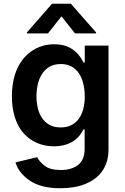

<svg xmlns="http://www.w3.org/2000/svg" viewBox="-20 -789 665 1025"><path d="M73.9 -426.5Q88.8 -457.4 109.4 -481Q130 -504.6 155 -520.4Q180 -536.2 208.8 -544.4Q237.6 -552.6 268.8 -552.6Q293.3 -552.6 312.9 -548.7Q332.4 -544.7 348.4 -536.6Q364 -528.8 376.2 -518.8Q388.5 -508.9 397.9 -498Q407.3 -487.2 414.1 -476.2Q420.8 -465.2 425.4 -455.3H432.5V-545.5H559.3V8.9Q559.3 45.8 549.7 75.6Q540.1 105.5 523.1 128.4Q506 151.3 482.2 167.8Q458.5 184.3 430 195.1Q401.6 206 369.5 210.9Q337.4 215.9 303.3 215.9Q199.2 215.9 139.9 175.8Q80.3 135.3 62.5 78.1L178.3 50.1Q190 73.9 218.8 96.2Q247.5 118.6 305.4 118.6Q360.8 118.6 396.3 92Q431.8 65.3 431.8 5.3V-98H425.4Q401.6 -51.1 361.5 -29.5Q321.4 -7.8 268.5 -7.8Q206 -7.8 154.8 -37.6Q129.3 -52.6 108.7 -74.8Q88.1 -96.9 73.7 -126.6Q59.3 -156.2 51.5 -193.2Q43.7 -230.1 43.7 -274.5Q43.7 -364 73.9 -426.5ZM304.3 -108.7Q335.2 -108.7 359 -120Q382.8 -131.4 399.1 -152.9Q415.5 -174.4 424 -205.3Q432.5 -236.2 432.5 -275.2Q432.5 -295.8 429.7 -316.6Q426.8 -337.4 420.8 -356.5Q414.8 -375.7 404.8 -392.2Q394.9 -408.7 380.7 -421Q366.5 -433.2 347.5 -440.2Q328.5 -447.1 304.3 -447.1Q268.1 -447.1 243.3 -432Q218.4 -416.9 203.1 -392.4Q187.9 -367.9 181.3 -337.2Q174.7 -306.5 174.7 -275.2Q174.7 -243.6 181.5 -213.6Q188.2 -183.6 203.5 -160.3Q218.8 -137.1 243.4 -122.9Q268.1 -108.7 304.3 -108.7ZM123.6 -610.8V-615.8L257.8 -769.2H358.3L492.9 -615.8V-610.8H380.3L308.2 -701.7L236.2 -610.8Z"/></svg>

Font: Inter P Semi Bold
Style: Regular
Weight: 600
Designer: Rasmus Andersson
Foundry: rsms
Version: Version 3.018;git-588b23468